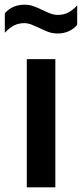

<svg xmlns="http://www.w3.org/2000/svg" viewBox="-60 -797 348 817"><path d="M54 0V-545.5H175.5V0ZM184.5 -654.5Q162.5 -654.5 143.2 -662Q124 -669.5 106.5 -678.5Q90 -686 74.5 -692.2Q59 -698.5 43.5 -698.5Q19 -698.5 -0.5 -688.5Q-20 -678.5 -39.5 -657.5V-740.5Q-7.5 -777 44.5 -777Q66.5 -777 85.8 -769.5Q105 -762 122.5 -753.5Q139 -745.5 154.5 -739.5Q170 -733.5 185.5 -733.5Q210.5 -733.5 230 -743.5Q249.5 -753.5 268.5 -774V-691Q236.5 -654.5 184.5 -654.5Z"/></svg>

Font: Encode Sans Condensed Condensed SemiBold
Style: Regular
Weight: 600
Width: 3
Designer: Multiple Designers
Foundry: Impallari Type
Version: Version 3.000; ttfautohint (v1.8.3) -l 8 -r 50 -G 200 -x 14 